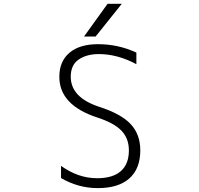

<svg xmlns="http://www.w3.org/2000/svg" viewBox="-20 -972 1040 1003"><path d="M616.2 -952.1 479.5 -781.2H418.9L542 -952.1ZM487.3 -41Q569.3 -41 611.3 -78.1Q653.3 -115.2 653.3 -186.5Q653.3 -248 615.2 -288.6Q577.1 -329.1 490.2 -357.4Q289.1 -422.9 290 -571.3Q290 -651.4 342.8 -696.3Q395.5 -741.2 492.2 -741.2Q597.7 -741.2 692.4 -697.3V-636.7Q593.8 -689.5 496.1 -689.5Q432.6 -689.5 391.1 -661.1Q349.6 -632.8 349.6 -571.3Q349.6 -462.9 498 -414.1Q613.3 -377 663.1 -323.2Q712.9 -269.5 712.9 -186.5Q712.9 -90.8 655.8 -40Q598.6 10.7 491.2 10.7Q388.7 10.7 298.8 -42V-105.5Q388.7 -41 487.3 -41Z"/></svg>

Font: Gen Shin Gothic Monospace Light
Style: Regular
Weight: 300
Designer: [Source Han Sans]
Ryoko NISHIZUKA  (kana & ideographs); Paul D. Hunt (Latin, Greek & Cyrillic); Wenlong ZHANG  (bopomofo
Version: Version 1.002.20150607